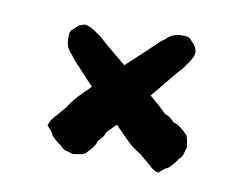

<svg xmlns="http://www.w3.org/2000/svg" viewBox="-49 -499 615 478"><g transform="rotate(10 258.0 -260.5)"><path d="M359 -96 325 -125Q303 -138 291.5 -150Q280 -162 275 -166.5Q270 -171 265 -176.5Q260 -182 255 -187Q244 -176 232 -164Q229 -153 221.5 -146Q214 -139 214 -136Q212 -125 191 -104Q187 -99 159 -96L138 -102Q136 -102 126 -112Q119 -115 102 -132Q99 -141 85 -155Q89 -170 103 -184L123 -207Q136 -229 159 -251L177 -269L123 -327L114 -339Q99 -353 98 -375Q97 -397 105 -401Q117 -413 121 -414.5Q125 -416 131 -418Q141 -420 159 -408L179 -394Q187 -385 247 -336Q305 -389 325 -409L337 -418Q351 -433 373 -434Q395 -435 399 -427Q411 -415 412.5 -411Q414 -407 416 -401Q418 -391 406 -373L392 -353Q383 -345 325 -273Q356 -247 368 -234Q379 -231 386 -223.5Q393 -216 396 -216Q407 -214 428 -193Q433 -189 436 -161L430 -140Q430 -138 420 -128Q417 -121 400 -104Q391 -101 377 -87Q366 -90 359 -96Z"/></g></svg>

Font: Caveat Brush
Style: Regular
Weight: 400
Designer: Pablo Impallari
Foundry: Creative Lab NY
Version: Version 1.096; ttfautohint (v1.3)